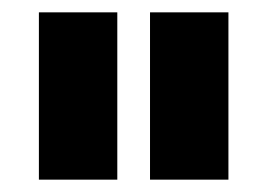

<svg xmlns="http://www.w3.org/2000/svg" viewBox="-20 -756 432 311"><path d="M223 -465V-736H350V-465ZM43 -465V-736H170V-465Z"/></svg>

Font: Stick No Bills ExtraLight ExtraBold
Style: Regular
Weight: 800
Version: Version 2.000